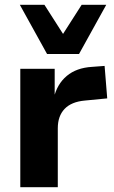

<svg xmlns="http://www.w3.org/2000/svg" viewBox="-20 -784 479 804"><path d="M65 0V-496H209V-373H205Q219 -432 259.5 -466Q300 -500 365 -504L418 -508L429 -372L336 -363Q279 -358 250.5 -328Q222 -298 222 -247V0ZM177 -558 63 -764H166L244 -642L322 -764H425L311 -558Z"/></svg>

Font: Nunito Sans 10pt ExtraBold
Style: Regular
Weight: 800
Designer: Vernon Adams
Foundry: Vernon Adams
Version: Version 3.101;gftools[0.9.27]